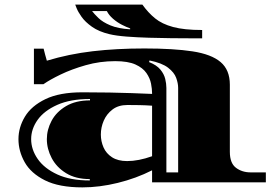

<svg xmlns="http://www.w3.org/2000/svg" viewBox="-20 -790 1202 832"><path d="M337 22Q236 22 175 -8.5Q114 -39 87 -87Q60 -135 60 -187Q60 -238 88 -284.5Q116 -331 177 -360.5Q238 -390 337 -390Q403 -390 454.5 -389Q506 -388 550.5 -386.5Q595 -385 639 -383V-386Q639 -404 634.5 -427.5Q630 -451 614.5 -473.5Q599 -496 567 -510.5Q535 -525 479 -525Q413 -525 351.5 -507.5Q290 -490 242.5 -467Q195 -444 168 -425H127V-579H169Q171 -571 175.5 -553.5Q180 -536 183 -527Q279 -556 382 -568Q485 -580 606 -580Q732 -580 814 -567.5Q896 -555 936 -521Q976 -487 976 -423V-132Q976 -83 1002.5 -63Q1029 -43 1066 -43H1132V0H639V-52Q570 -17 490.5 2.5Q411 22 337 22ZM701 -43H752V-409Q752 -429 743.5 -452.5Q735 -476 708.5 -496.5Q682 -517 628 -528L626 -521Q659 -508 675 -488.5Q691 -469 696 -448Q701 -427 701 -409ZM369 -8V-14Q308 -14 266.5 -39.5Q225 -65 204 -105Q183 -145 183 -187Q183 -228 203.5 -266.5Q224 -305 266 -330Q308 -355 370 -355V-361Q285 -361 228 -335.5Q171 -310 143 -270.5Q115 -231 115 -187Q115 -142 143.5 -101Q172 -60 228.5 -34Q285 -8 369 -8ZM417 -207Q417 -178 428.5 -151.5Q440 -125 465.5 -108.5Q491 -92 531 -92Q580 -92 639 -113V-332Q611 -334 584 -334.5Q557 -335 532 -335Q493 -335 467.5 -315.5Q442 -296 429.5 -267Q417 -238 417 -207ZM802 -624Q769 -624 722 -624.5Q675 -625 624.5 -626.5Q574 -628 528.5 -631.5Q483 -635 454 -642Q408 -653 378.5 -674Q349 -695 333.5 -717Q318 -739 312 -754.5Q306 -770 306 -770H597Q622 -735 652 -710.5Q682 -686 730 -673Q778 -660 856 -660V-624ZM544 -663V-667Q529 -672 508.5 -682.5Q488 -693 470 -708.5Q452 -724 443 -742H379Q388 -730 406.5 -712Q425 -694 458.5 -680Q492 -666 544 -663Z"/></svg>

Font: Diplomata
Style: Regular
Weight: 400
Designer: Eduardo Rodriguez Tunni
Foundry: Eduardo Rodriguez Tunni
Version: Version 1.002; ttfautohint (v1.8.4.7-5d5b);gftools[0.9.23]